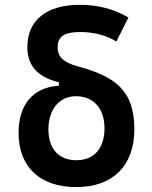

<svg xmlns="http://www.w3.org/2000/svg" viewBox="-20 -762 626 792"><path d="M294.9 9.8C445.3 9.8 534.2 -78.6 534.2 -228.5C534.2 -393.6 449.7 -447.8 300.8 -488.3C239.3 -504.9 217.8 -529.3 217.8 -566.9C217.8 -611.3 245.1 -629.9 309.6 -629.9C367.7 -629.9 417.5 -616.7 460 -590.8L509.8 -689.9C449.2 -725.1 383.3 -742.2 309.6 -742.2C171.4 -742.2 92.8 -678.7 92.8 -566.9C92.8 -499 127.9 -444.8 222.7 -422.9V-408.2C116.7 -401.9 56.6 -331.1 56.6 -213.9C56.6 -73.2 145 9.8 294.9 9.8ZM294.9 -101.1C222.2 -101.1 179.7 -148.4 179.7 -228.5C179.7 -311 225.1 -365.2 293.5 -365.2C364.3 -365.2 411.1 -315.4 411.1 -233.4C411.1 -149.9 368.2 -101.1 294.9 -101.1Z"/></svg>

Font: Cascadia Code NF SemiBold
Style: Regular
Weight: 600
Monospace: yes
Designer: Aaron Bell
Foundry: Saja Typeworks
Version: Version 2404.023